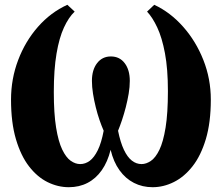

<svg xmlns="http://www.w3.org/2000/svg" viewBox="-20 -770 926 801"><path d="M267 11Q221.5 11 178.5 -10.2Q135.5 -31.5 101.2 -75.8Q67 -120 46.5 -189.2Q26 -258.5 26 -354.5Q26 -441 55.8 -519.5Q85.5 -598 138.5 -658.2Q191.5 -718.5 261 -750L291.5 -721.5Q266.5 -698 246.8 -655.2Q227 -612.5 215.8 -546.2Q204.5 -480 204.5 -386Q204.5 -296.5 214 -238Q223.5 -179.5 239.5 -146.2Q255.5 -113 275 -99.2Q294.5 -85.5 314.5 -85.5Q336 -85.5 354.5 -99.2Q373 -113 388 -143.5Q403 -174 412.5 -224.5Q404 -244 395.2 -269.2Q386.5 -294.5 379.5 -322.8Q372.5 -351 368 -379.2Q363.5 -407.5 363.5 -432.5Q363.5 -478.5 385 -506.5Q406.5 -534.5 442.5 -534.5Q479 -534.5 500.2 -506.5Q521.5 -478.5 521.5 -432.5Q521.5 -407.5 516.8 -379.2Q512 -351 504.8 -322.8Q497.5 -294.5 489 -269.2Q480.5 -244 472.5 -224.5Q482.5 -175.5 497 -145Q511.5 -114.5 530 -100Q548.5 -85.5 570.5 -85.5Q590 -85.5 609.5 -98.8Q629 -112 645 -145Q661 -178 670.8 -237.8Q680.5 -297.5 680.5 -390Q680.5 -482.5 668.2 -547.8Q656 -613 636 -655.5Q616 -698 593.5 -721.5L623.5 -750Q691 -718.5 744.2 -658.2Q797.5 -598 828.5 -519.5Q859.5 -441 859.5 -354.5Q859.5 -259 838.8 -189.8Q818 -120.5 783.2 -76.2Q748.5 -32 705.2 -10.5Q662 11 616.5 11Q574 11 538.8 -7Q503.5 -25 478.5 -59.8Q453.5 -94.5 441.5 -145Q429 -94.5 404.5 -59.8Q380 -25 345.2 -7Q310.5 11 267 11Z"/></svg>

Font: Merriweather 72pt Black
Style: Regular
Weight: 900
Version: Version 2.100